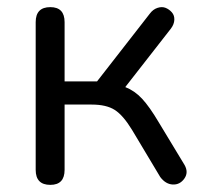

<svg xmlns="http://www.w3.org/2000/svg" viewBox="-20 -511 566 538"><path d="M121 7Q80 7 80 -35V-449Q80 -491 121 -491Q161 -491 161 -449V-283H252L400 -473Q409 -485 421.5 -489Q434 -493 444 -489Q454 -485 461.5 -476.5Q469 -468 468.5 -455.5Q468 -443 459 -431L331 -267Q357 -257 378 -234.5Q399 -212 425 -168L497 -49Q509 -28 496.5 -10.5Q484 7 464 6Q444 5 429 -15L350 -147Q325 -188 301.5 -203Q278 -218 237 -218H161V-35Q161 7 121 7Z"/></svg>

Font: Nunito
Style: Regular
Weight: 400
Designer: Vernon Adams
Foundry: Vernon Adams
Version: Version 3.602